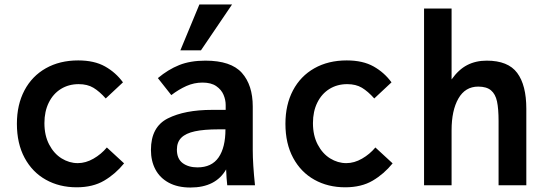

<svg xmlns="http://www.w3.org/2000/svg" viewBox="-20 -828 2440 858"><path d="M55.5 -275Q55.5 -360 89.2 -424Q123 -488 185 -523Q247 -558 329.5 -558Q401.5 -558 449.5 -531Q497.5 -504 529.5 -460L452.5 -388Q424.5 -419.5 397.5 -435.8Q370.5 -452 331.5 -452Q287 -452 252.2 -430.5Q217.5 -409 198 -369.5Q178.5 -330 178.5 -278Q178.5 -222.5 199.8 -182Q221 -141.5 255.2 -120.2Q289.5 -99 327.5 -99Q363 -99 397.8 -119Q432.5 -139 457.5 -169L534.5 -98Q496 -50.5 445.5 -20.8Q395 9 322.5 9Q245.5 9 185 -24.8Q124.5 -58.5 90 -122.5Q55.5 -186.5 55.5 -275Z M654.5 -158Q654.5 -261 730.2 -299Q806 -337 927.5 -337H988.5V-359Q988.5 -381.5 979 -404.2Q969.5 -427 946.5 -443Q923.5 -459 885 -459Q847.5 -459 813.2 -443.8Q779 -428.5 745.5 -403L685.5 -479Q731.5 -517.5 780.8 -537.2Q830 -557 898 -557Q1012 -557 1060.8 -502.5Q1109.5 -448 1109.5 -352V-158Q1109.5 -95 1119.5 0H995.5Q992 -30.5 990.5 -71Q944 10 831 10Q774 10 734.2 -11.5Q694.5 -33 674.5 -70.8Q654.5 -108.5 654.5 -158ZM987.5 -250H956.5Q891.5 -250 851 -241.2Q810.5 -232.5 790.5 -212.8Q770.5 -193 770.5 -159.5Q770.5 -118.5 796.2 -99.2Q822 -80 862.5 -80Q926 -80 956.8 -124.5Q987.5 -169 987.5 -250ZM786 -603 871 -808H1017L878 -603Z M1255.5 -275Q1255.5 -360 1289.2 -424Q1323 -488 1385 -523Q1447 -558 1529.5 -558Q1601.5 -558 1649.5 -531Q1697.5 -504 1729.5 -460L1652.5 -388Q1624.5 -419.5 1597.5 -435.8Q1570.5 -452 1531.5 -452Q1487 -452 1452.2 -430.5Q1417.5 -409 1398 -369.5Q1378.5 -330 1378.5 -278Q1378.5 -222.5 1399.8 -182Q1421 -141.5 1455.2 -120.2Q1489.5 -99 1527.5 -99Q1563 -99 1597.8 -119Q1632.5 -139 1657.5 -169L1734.5 -98Q1696 -50.5 1645.5 -20.8Q1595 9 1522.5 9Q1445.5 9 1385 -24.8Q1324.5 -58.5 1290 -122.5Q1255.5 -186.5 1255.5 -275Z M1875 -790H1998V-473Q2029.5 -517.5 2067.8 -537.2Q2106 -557 2155 -557Q2250.5 -557 2291.2 -502.2Q2332 -447.5 2332 -342V0H2208V-287Q2208 -342 2201 -374.8Q2194 -407.5 2174.2 -424.2Q2154.5 -441 2117 -441Q2059 -441 2028.5 -387.8Q1998 -334.5 1998 -246V0H1875Z"/></svg>

Font: JuliaMono
Style: Bold
Weight: 700
Monospace: yes
Designer: cormullion
Foundry: corm
Version: Version 0.055; ttfautohint (v1.8.4)